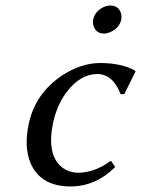

<svg xmlns="http://www.w3.org/2000/svg" viewBox="-20 -668 513 698"><path d="M318.8 -597.2Q325.2 -627.4 357.4 -642.6Q369.1 -647.9 380.9 -647.9Q410.2 -647.9 419.4 -621.1Q422.9 -608.9 420.9 -597.2Q414.6 -566.9 382.3 -551.8Q370.1 -546.4 358.9 -545.9Q329.6 -545.9 320.3 -573.2Q316.4 -585.4 318.8 -597.2ZM335 -398.9Q270.5 -398.9 220.2 -330.6Q187 -284.7 173.3 -223.1Q148.4 -105.5 205.6 -59.6Q230.5 -40.5 264.6 -40Q325.2 -41 380.4 -82H384.3L398.9 -61Q327.6 9.8 236.8 9.8Q126.5 9.8 90.3 -76.7Q66.9 -135.3 84.5 -217.8Q107.9 -328.1 205.6 -393.6Q273.9 -438.5 344.2 -439Q422.9 -438.5 471.2 -411.1L472.7 -408.2L432.1 -326.2L418.9 -325.2Q390.6 -397.9 335 -398.9Z"/></svg>

Font: Linux Biolinum Slanted O
Style: Slanted
Weight: 400
Designer: Philipp H. Poll
Foundry: Philipp H. Poll
Version: Version 1.0.4